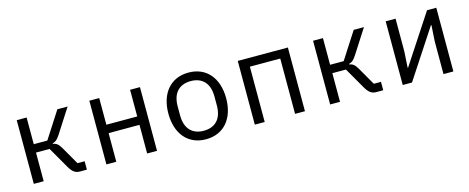

<svg xmlns="http://www.w3.org/2000/svg" viewBox="-33 -1009 3666 1502"><g transform="rotate(-15 1800.0 -258.0)"><path d="M107 0H187V-232H297L396 -60C421 -17 445 0 479 0H537V-68H479L395 -214C375 -248 358 -260 332 -264V-268C356 -274 370 -285 393 -320L519 -516H436L297 -300H187V-516H107Z M695 0H775V-232H1025V0H1105V-516H1025V-300H775V-516H695Z M1500 12C1645 12 1734 -94 1734 -258C1734 -422 1645 -528 1500 -528C1355 -528 1266 -422 1266 -258C1266 -94 1355 12 1500 12ZM1500 -57C1411 -57 1351 -110 1351 -221V-295C1351 -406 1411 -459 1500 -459C1589 -459 1649 -406 1649 -295V-221C1649 -110 1589 -57 1500 -57Z M1897 0H1977V-448H2223V0H2303V-516H1897Z M2507 0H2587V-232H2697L2796 -60C2821 -17 2845 0 2879 0H2937V-68H2879L2795 -214C2775 -248 2758 -260 2732 -264V-268C2756 -274 2770 -285 2793 -320L2919 -516H2836L2697 -300H2587V-516H2507Z M3095 0H3170L3429 -395H3433L3425 -263V0H3505V-516H3430L3171 -121H3167L3175 -253V-516H3095Z"/></g></svg>

Font: IBM Plex Mono
Style: Regular
Weight: 400
Monospace: yes
Designer: Mike Abbink, Paul van der Laan, Pieter van Rosmalen
Foundry: Bold Monday
Version: Version 2.004